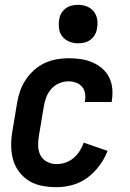

<svg xmlns="http://www.w3.org/2000/svg" viewBox="-20 -770 540 798"><path d="M215 8Q185 8 155.5 2.5Q126 -3 102 -17.5Q78 -32 60.5 -54.5Q43 -77 35 -104.5Q27 -132 26.5 -162Q26 -192 31 -222L51 -342Q55 -367 63.5 -391.5Q72 -416 86.5 -438Q101 -460 121.5 -478.5Q142 -497 166 -508Q190 -519 215 -523.5Q240 -528 264 -528Q290 -528 315 -524.5Q340 -521 362.5 -511.5Q385 -502 403.5 -486.5Q422 -471 433 -449.5Q444 -428 446.5 -403Q449 -378 445 -352L444 -346H333V-349Q336 -365 333.5 -381.5Q331 -398 321 -409.5Q311 -421 296 -426.5Q281 -432 264 -432Q245 -432 226 -424Q207 -416 193 -400Q179 -384 172 -365Q165 -346 162 -327L142 -207Q138 -185 138.5 -164Q139 -143 148 -125Q157 -107 175.5 -97.5Q194 -88 215 -88Q233 -88 251.5 -94Q270 -100 285.5 -113Q301 -126 311.5 -143Q322 -160 328 -177L427 -143Q415 -111 393.5 -82Q372 -53 344 -32Q316 -11 282 -1.5Q248 8 215 8ZM304 -590Q285 -590 268 -597Q251 -604 239.5 -618Q228 -632 225.5 -651Q223 -670 226 -689Q228 -703 235 -715Q242 -727 253.5 -735.5Q265 -744 278.5 -747Q292 -750 305 -750Q324 -750 341.5 -743Q359 -736 370 -722Q381 -708 384 -689Q387 -670 383 -651Q381 -637 374 -625Q367 -613 355.5 -604.5Q344 -596 330.5 -593Q317 -590 304 -590Z"/></svg>

Font: Iosevka Curly
Style: Bold Italic
Weight: 700
Italic angle: -9°
Monospace: yes
Designer: Belleve Invis
Foundry: Belleve Invis
Version: Version 22.1.2; ttfautohint (v1.8.4)